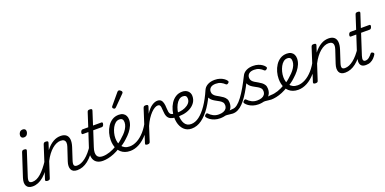

<svg xmlns="http://www.w3.org/2000/svg" viewBox="-9 -1769 5440 2714"><g transform="rotate(-20 2710.5 -411.5)"><path d="M155 17Q121 17 98 5.5Q75 -6 63.5 -28Q52 -50 52.5 -79.5Q53 -109 65 -146L177 -489Q183 -505 191 -510Q199 -515 214 -515Q238 -515 245.5 -507Q253 -499 247 -484L135 -139Q118 -88 127 -66.5Q136 -45 174 -45Q186 -45 191 -35.5Q196 -26 194 -14Q192 -2 182.5 7.5Q173 17 155 17ZM274 -676Q255 -676 242.5 -687Q230 -698 230 -720Q230 -745 246 -766.5Q262 -788 295 -788Q314 -788 326.5 -777.5Q339 -767 339 -745Q339 -720 323 -698Q307 -676 274 -676Z M155 17Q143 17 137 7.5Q131 -2 133.5 -14Q136 -26 146 -35.5Q156 -45 174 -45Q205 -45 236.5 -59Q268 -73 300.5 -101.5Q333 -130 367 -171.5Q401 -213 436 -267Q444 -279 454.5 -278Q465 -277 470.5 -268Q476 -259 470 -248Q433 -183 395.5 -133Q358 -83 319 -50Q280 -17 239 0Q198 17 155 17Z M826 17Q792 17 769.5 5.5Q747 -6 736.5 -28Q726 -50 726.5 -80Q727 -110 739 -146L804 -342Q816 -377 813 -402.5Q810 -428 792.5 -441.5Q775 -455 741 -455Q711 -455 678.5 -441Q646 -427 614 -400Q582 -373 551.5 -333Q521 -293 494 -240L418 -7Q415 4 406.5 9.5Q398 15 379 15Q365 15 354 9Q343 3 348 -12L502 -489Q508 -505 516 -510Q524 -515 540 -515Q564 -515 571.5 -507.5Q579 -500 573 -484L542 -387Q568 -422 596 -447Q624 -472 652.5 -488.5Q681 -505 709 -512Q737 -519 764 -519Q817 -519 847 -495Q877 -471 882 -425.5Q887 -380 867 -317L809 -139Q792 -88 800.5 -66.5Q809 -45 845 -45Q857 -45 862 -35.5Q867 -26 865 -14Q863 -2 853.5 7.5Q844 17 826 17Z M826 17Q814 17 808 7.5Q802 -2 804.5 -14Q807 -26 817 -35.5Q827 -45 845 -45Q876 -45 907.5 -58Q939 -71 972.5 -97Q1006 -123 1040 -162.5Q1074 -202 1109 -256Q1118 -269 1128 -268Q1138 -267 1144 -257.5Q1150 -248 1144 -237Q1107 -171 1068 -123Q1029 -75 989.5 -44Q950 -13 909 2Q868 17 826 17Z M1212 17Q1165 17 1132.5 0.5Q1100 -16 1083 -46.5Q1066 -77 1065.5 -120Q1065 -163 1083 -216L1155 -436H1072Q1062 -436 1058.5 -444Q1055 -452 1059 -468Q1064 -484 1072.5 -492Q1081 -500 1090 -500H1176L1242 -704Q1247 -720 1255 -725Q1263 -730 1280 -730Q1304 -730 1311 -722.5Q1318 -715 1312 -699L1248 -500H1374Q1385 -500 1389 -492.5Q1393 -485 1388 -468Q1384 -452 1375.5 -444Q1367 -436 1357 -436H1228L1155 -212Q1140 -169 1139 -137Q1138 -105 1148.5 -84.5Q1159 -64 1180 -54.5Q1201 -45 1231 -45Q1243 -45 1247.5 -35.5Q1252 -26 1250.5 -14Q1249 -2 1239 7.5Q1229 17 1212 17Z M1213 17Q1197 17 1192 7.5Q1187 -2 1191 -14Q1195 -26 1205.5 -35.5Q1216 -45 1232 -45Q1281 -45 1338 -64Q1395 -83 1452 -119Q1461 -126 1469.5 -121.5Q1478 -117 1483 -107Q1488 -97 1487.5 -86.5Q1487 -76 1478 -71Q1430 -40 1382.5 -20.5Q1335 -1 1292 8Q1249 17 1213 17Z M1450 -113Q1485 -131 1516 -155Q1547 -179 1573 -205Q1605 -232 1630 -263.5Q1655 -295 1669 -327.5Q1683 -360 1683 -392Q1683 -422 1669.5 -438Q1656 -454 1625 -454Q1613 -454 1607.5 -464Q1602 -474 1603.5 -487Q1605 -500 1614.5 -509.5Q1624 -519 1641 -519Q1679 -519 1705 -504Q1731 -489 1743.5 -463.5Q1756 -438 1756 -406Q1756 -362 1738 -319Q1720 -276 1688 -236Q1656 -196 1615 -160Q1585 -131 1549.5 -106.5Q1514 -82 1476 -61Z M1623 18Q1579 18 1544.5 5.5Q1510 -7 1485 -29.5Q1460 -52 1443.5 -82Q1427 -112 1419.5 -147.5Q1412 -183 1412 -220Q1412 -272 1426.5 -324.5Q1441 -377 1470 -421.5Q1499 -466 1541.5 -492.5Q1584 -519 1641 -519Q1651 -519 1655 -509.5Q1659 -500 1656 -487Q1653 -474 1645 -464Q1637 -454 1626 -454Q1593 -454 1567 -433Q1541 -412 1522.5 -377.5Q1504 -343 1493.5 -302Q1483 -261 1483 -222Q1483 -189 1491.5 -156.5Q1500 -124 1518 -99.5Q1536 -75 1565.5 -60Q1595 -45 1637 -45Q1693 -45 1751.5 -76.5Q1810 -108 1863.5 -168.5Q1917 -229 1959 -315Q1963 -323 1973 -323Q1983 -323 1990 -316Q1997 -309 1990 -293Q1946 -194 1886 -124.5Q1826 -55 1758.5 -18.5Q1691 18 1623 18Z M1618 -620Q1611 -620 1600.5 -628.5Q1590 -637 1590 -646Q1590 -652 1592 -657Q1594 -662 1599 -667L1732 -826Q1739 -835 1745 -838.5Q1751 -842 1758 -842Q1766 -842 1776 -836Q1786 -830 1793.5 -821Q1801 -812 1801 -802Q1801 -796 1798 -791.5Q1795 -787 1790 -782L1642 -633Q1630 -620 1618 -620Z M1881 15Q1867 15 1856.5 9Q1846 3 1852 -13L2005 -489Q2011 -505 2019 -510Q2027 -515 2043 -515Q2067 -515 2074 -507Q2081 -499 2076 -483L2045 -387Q2067 -422 2090 -447.5Q2113 -473 2136 -488.5Q2159 -504 2180 -511.5Q2201 -519 2220 -519Q2235 -519 2241 -509Q2247 -499 2244 -486.5Q2241 -474 2231 -464Q2221 -454 2204 -454Q2182 -454 2155 -438.5Q2128 -423 2099.5 -393.5Q2071 -364 2043 -321.5Q2015 -279 1991 -224L1921 -7Q1917 4 1908.5 9.5Q1900 15 1881 15Z M2378 -209Q2337 -212 2308.5 -226.5Q2280 -241 2266 -271.5Q2252 -302 2250 -351Q2248 -391 2244.5 -413.5Q2241 -436 2231.5 -445Q2222 -454 2204 -454Q2189 -454 2184 -464Q2179 -474 2182 -486.5Q2185 -499 2195 -509Q2205 -519 2221 -519Q2254 -519 2272.5 -502.5Q2291 -486 2299.5 -454.5Q2308 -423 2309 -375Q2310 -342 2314 -321Q2318 -300 2327 -288Q2336 -276 2352.5 -271Q2369 -266 2393 -265Q2407 -265 2411 -256Q2415 -247 2413 -236Q2411 -225 2401.5 -216.5Q2392 -208 2378 -209Z M2385 -268Q2425 -261 2468.5 -266Q2512 -271 2550.5 -288Q2589 -305 2613.5 -333Q2638 -361 2638 -399Q2638 -427 2623.5 -440.5Q2609 -454 2580 -454Q2567 -454 2561.5 -464Q2556 -474 2557.5 -487Q2559 -500 2568.5 -509.5Q2578 -519 2595 -519Q2620 -519 2641.5 -511.5Q2663 -504 2678.5 -489.5Q2694 -475 2702.5 -456Q2711 -437 2711 -413Q2711 -358 2682.5 -316.5Q2654 -275 2606 -248.5Q2558 -222 2499.5 -213Q2441 -204 2382 -211Z M2547 18Q2510 18 2481 6Q2452 -6 2430.5 -27.5Q2409 -49 2394 -78.5Q2379 -108 2372 -143Q2365 -178 2365 -215Q2365 -266 2379.5 -319.5Q2394 -373 2423 -418.5Q2452 -464 2495 -491.5Q2538 -519 2594 -519Q2605 -519 2608 -509.5Q2611 -500 2608 -487Q2605 -474 2598 -464Q2591 -454 2581 -454Q2547 -454 2520 -431.5Q2493 -409 2474.5 -373Q2456 -337 2446 -296Q2436 -255 2436 -218Q2436 -183 2443.5 -151.5Q2451 -120 2465.5 -96Q2480 -72 2503.5 -58.5Q2527 -45 2560 -45Q2623 -45 2683.5 -90.5Q2744 -136 2802.5 -221.5Q2861 -307 2914 -429Q2919 -438 2931.5 -438.5Q2944 -439 2953.5 -431Q2963 -423 2957 -409Q2903 -280 2838.5 -184Q2774 -88 2701 -35Q2628 18 2547 18Z M3044 -13Q3076 -24 3102.5 -31.5Q3129 -39 3149.5 -42Q3170 -45 3185 -45Q3194 -45 3196.5 -35.5Q3199 -26 3196 -14Q3193 -2 3185 7.5Q3177 17 3165 17Q3144 17 3123 13Q3102 9 3076 8Q3050 7 3015 13ZM2973 19Q2930 19 2893 7Q2856 -5 2829 -24Q2802 -43 2787 -64Q2781 -73 2781.5 -81.5Q2782 -90 2794 -100Q2806 -111 2815 -112Q2824 -113 2833 -103Q2855 -78 2891.5 -58.5Q2928 -39 2975 -39Q3014 -39 3042.5 -49.5Q3071 -60 3086.5 -81Q3102 -102 3102 -133Q3102 -160 3087.5 -177.5Q3073 -195 3050.5 -208.5Q3028 -222 3002 -235.5Q2976 -249 2953.5 -266Q2931 -283 2917 -308.5Q2903 -334 2903 -372Q2903 -413 2923 -446Q2943 -479 2984 -499Q3025 -519 3083 -519Q3126 -519 3160.5 -507.5Q3195 -496 3218.5 -479Q3242 -462 3253 -446Q3261 -435 3260.5 -427Q3260 -419 3248 -409Q3238 -401 3229 -399.5Q3220 -398 3211 -406Q3187 -430 3154.5 -446Q3122 -462 3079 -462Q3027 -462 3000.5 -439.5Q2974 -417 2974 -379Q2974 -353 2988.5 -334Q3003 -315 3025.5 -301.5Q3048 -288 3073.5 -274Q3099 -260 3121.5 -243Q3144 -226 3158.5 -202.5Q3173 -179 3173 -142Q3173 -87 3146 -51Q3119 -15 3073.5 2Q3028 19 2973 19Z M3164 17Q3152 17 3147 7.5Q3142 -2 3144.5 -14Q3147 -26 3156.5 -35.5Q3166 -45 3183 -45Q3218 -45 3254.5 -73.5Q3291 -102 3330 -154Q3369 -206 3409.5 -276.5Q3450 -347 3492 -431Q3498 -445 3511 -443Q3524 -441 3532 -431Q3540 -421 3535 -410Q3496 -332 3460.5 -266.5Q3425 -201 3389.5 -148.5Q3354 -96 3318 -59Q3282 -22 3244 -2.5Q3206 17 3164 17Z M3621 -13Q3653 -24 3679.5 -31.5Q3706 -39 3726.5 -42Q3747 -45 3762 -45Q3771 -45 3773.5 -35.5Q3776 -26 3773 -14Q3770 -2 3762 7.5Q3754 17 3742 17Q3721 17 3700 13Q3679 9 3653 8Q3627 7 3592 13ZM3550 19Q3507 19 3470 7Q3433 -5 3406 -24Q3379 -43 3364 -64Q3358 -73 3358.5 -81.5Q3359 -90 3371 -100Q3383 -111 3392 -112Q3401 -113 3410 -103Q3432 -78 3468.5 -58.5Q3505 -39 3552 -39Q3591 -39 3619.5 -49.5Q3648 -60 3663.5 -81Q3679 -102 3679 -133Q3679 -160 3664.5 -177.5Q3650 -195 3627.5 -208.5Q3605 -222 3579 -235.5Q3553 -249 3530.5 -266Q3508 -283 3494 -308.5Q3480 -334 3480 -372Q3480 -413 3500 -446Q3520 -479 3561 -499Q3602 -519 3660 -519Q3703 -519 3737.5 -507.5Q3772 -496 3795.5 -479Q3819 -462 3830 -446Q3838 -435 3837.5 -427Q3837 -419 3825 -409Q3815 -401 3806 -399.5Q3797 -398 3788 -406Q3764 -430 3731.5 -446Q3699 -462 3656 -462Q3604 -462 3577.5 -439.5Q3551 -417 3551 -379Q3551 -353 3565.5 -334Q3580 -315 3602.5 -301.5Q3625 -288 3650.5 -274Q3676 -260 3698.5 -243Q3721 -226 3735.5 -202.5Q3750 -179 3750 -142Q3750 -87 3723 -51Q3696 -15 3650.5 2Q3605 19 3550 19Z M3741 17Q3725 17 3720 7.5Q3715 -2 3719 -14Q3723 -26 3733.5 -35.5Q3744 -45 3760 -45Q3809 -45 3866 -64Q3923 -83 3980 -119Q3989 -126 3997.5 -121.5Q4006 -117 4011 -107Q4016 -97 4015.5 -86.5Q4015 -76 4006 -71Q3958 -40 3910.5 -20.5Q3863 -1 3820 8Q3777 17 3741 17Z M3977 -113Q4012 -131 4043 -155Q4074 -179 4100 -205Q4132 -232 4157 -263.5Q4182 -295 4196 -327.5Q4210 -360 4210 -392Q4210 -422 4196.5 -438Q4183 -454 4152 -454Q4140 -454 4134.5 -464Q4129 -474 4130.5 -487Q4132 -500 4141.5 -509.5Q4151 -519 4168 -519Q4206 -519 4232 -504Q4258 -489 4270.5 -463.5Q4283 -438 4283 -406Q4283 -362 4265 -319Q4247 -276 4215 -236Q4183 -196 4142 -160Q4112 -131 4076.5 -106.5Q4041 -82 4003 -61Z M4150 18Q4106 18 4071.5 5.5Q4037 -7 4012 -29.5Q3987 -52 3970.5 -82Q3954 -112 3946.5 -147.5Q3939 -183 3939 -220Q3939 -272 3953.5 -324.5Q3968 -377 3997 -421.5Q4026 -466 4068.5 -492.5Q4111 -519 4168 -519Q4178 -519 4182 -509.5Q4186 -500 4183 -487Q4180 -474 4172 -464Q4164 -454 4153 -454Q4120 -454 4094 -433Q4068 -412 4049.5 -377.5Q4031 -343 4020.5 -302Q4010 -261 4010 -222Q4010 -189 4018.5 -156.5Q4027 -124 4045 -99.5Q4063 -75 4092.5 -60Q4122 -45 4164 -45Q4220 -45 4278.5 -76.5Q4337 -108 4390.5 -168.5Q4444 -229 4486 -315Q4490 -323 4500 -323Q4510 -323 4517 -316Q4524 -309 4517 -293Q4473 -194 4413 -124.5Q4353 -55 4285.5 -18.5Q4218 18 4150 18Z M4856 17Q4822 17 4799.5 5.5Q4777 -6 4766.5 -28Q4756 -50 4756.5 -80Q4757 -110 4769 -146L4834 -342Q4846 -377 4843 -402.5Q4840 -428 4822.5 -441.5Q4805 -455 4771 -455Q4741 -455 4708.5 -441Q4676 -427 4644 -400Q4612 -373 4581.5 -333Q4551 -293 4524 -240L4448 -7Q4445 4 4436.5 9.5Q4428 15 4409 15Q4395 15 4384 9Q4373 3 4378 -12L4532 -489Q4538 -505 4546 -510Q4554 -515 4570 -515Q4594 -515 4601.5 -507.5Q4609 -500 4603 -484L4572 -387Q4598 -422 4626 -447Q4654 -472 4682.5 -488.5Q4711 -505 4739 -512Q4767 -519 4794 -519Q4847 -519 4877 -495Q4907 -471 4912 -425.5Q4917 -380 4897 -317L4839 -139Q4822 -88 4830.5 -66.5Q4839 -45 4875 -45Q4887 -45 4892 -35.5Q4897 -26 4895 -14Q4893 -2 4883.5 7.5Q4874 17 4856 17Z M4856 17Q4844 17 4838 7.5Q4832 -2 4834.5 -14Q4837 -26 4847 -35.5Q4857 -45 4875 -45Q4906 -45 4937.5 -58Q4969 -71 5002.5 -97Q5036 -123 5070 -162.5Q5104 -202 5139 -256Q5148 -269 5158 -268Q5168 -267 5174 -257.5Q5180 -248 5174 -237Q5137 -171 5098 -123Q5059 -75 5019.5 -44Q4980 -13 4939 2Q4898 17 4856 17Z M5168 16Q5122 16 5100.5 -5Q5079 -26 5078.5 -64.5Q5078 -103 5094 -157L5185 -436H5103Q5092 -436 5089 -444Q5086 -452 5090 -468Q5095 -484 5103 -492Q5111 -500 5122 -500H5206L5272 -704Q5277 -720 5285 -725Q5293 -730 5310 -730Q5333 -730 5340.5 -722.5Q5348 -715 5342 -699L5277 -500H5404Q5415 -500 5419 -492.5Q5423 -485 5418 -468Q5413 -452 5405 -444Q5397 -436 5387 -436H5257L5157 -128Q5143 -84 5150 -64.5Q5157 -45 5181 -45Q5212 -45 5237.5 -66Q5263 -87 5281 -111Q5286 -119 5294.5 -122Q5303 -125 5316 -117Q5330 -109 5331.5 -100.5Q5333 -92 5327 -82Q5314 -60 5292 -36.5Q5270 -13 5239.5 1.5Q5209 16 5168 16Z"/></g></svg>

Font: Playwrite DK Loopet Light
Style: Regular
Weight: 300
Version: Version 1.003